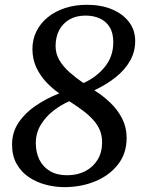

<svg xmlns="http://www.w3.org/2000/svg" viewBox="-20 -771 605 801"><path d="M248.2 9.7Q209.7 9.7 171.2 -0.4Q132.6 -10.4 100.8 -31.7Q69 -52.9 49.7 -86.7Q30.4 -120.4 30.3 -167.2Q30.2 -218.9 57.5 -259.6Q84.9 -300.3 129.8 -330.6Q174.8 -360.9 227.4 -381.5Q196.6 -402.6 171.1 -430.3Q145.7 -458.1 130.5 -491.9Q115.4 -525.7 115.3 -565.8Q115.1 -606.2 131.9 -640.1Q148.7 -674.1 179.2 -698.9Q209.8 -723.8 251.4 -737.4Q293.1 -751 342.7 -751Q402.1 -751 447.5 -732Q492.8 -712.9 518.3 -679.1Q543.9 -645.3 544 -600.6Q544.2 -555.9 523 -518.1Q501.8 -480.2 463.4 -449.3Q424.9 -418.4 373.3 -394.3Q410.6 -371.1 441.2 -341.5Q471.8 -311.9 490 -275.6Q508.3 -239.3 508.3 -196.2Q508.4 -131.1 472.5 -85.1Q436.7 -39.2 377.6 -14.7Q318.6 9.7 248.2 9.7ZM328.1 -424.5Q382.8 -449 417.8 -492.6Q452.8 -536.2 452.6 -595Q452.6 -633.6 437.4 -658Q422.2 -682.5 396 -694.2Q369.9 -706 336.8 -706Q298.9 -706 270.8 -690.3Q242.8 -674.6 227.4 -646.1Q211.9 -617.6 211.9 -578.5Q212 -546.1 228.1 -519.3Q244.2 -492.5 270.5 -469.2Q296.9 -445.9 328.1 -424.5ZM260.3 -39.9Q302.1 -39.9 335 -56.6Q367.8 -73.3 387 -104.3Q406.1 -135.2 405.9 -178.3Q405.9 -205.5 396.4 -228.2Q386.9 -250.8 368.9 -270.8Q350.8 -290.9 325.6 -309.8Q300.5 -328.8 269.1 -348.7Q235.1 -334 202.9 -309.2Q170.7 -284.3 150.1 -250.2Q129.4 -216.1 129.4 -173.4Q129.6 -134.6 144.5 -104.5Q159.5 -74.4 188.7 -57.1Q217.8 -39.9 260.3 -39.9Z"/></svg>

Font: Merriweather Light
Style: Italic
Weight: 300
Italic angle: -7.8°
Designer: Eben Sorkin
Foundry: Eben Sorkin
Version: Version 2.101